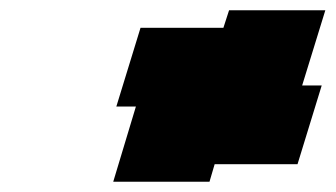

<svg xmlns="http://www.w3.org/2000/svg" viewBox="-20 -660 652 373"><path d="M206 -453H244L200 -307H387L397 -341H558L605 -494H567L612 -640H425L414 -606H253Z"/></svg>

Font: bitstorm
Style: suextobl
Weight: 400
Version: Version 0.2